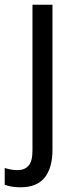

<svg xmlns="http://www.w3.org/2000/svg" viewBox="-60 -556 321 816"><path d="M27 240Q6 240 -11 237Q-28 234 -40 229V158Q-27 162 -13.5 164.5Q0 167 15 167Q44 167 61 148.5Q78 130 78 84V-536H163V81Q163 157 130 198.5Q97 240 27 240Z"/></svg>

Font: Noto Sans Sinhala UI SemiCondensed
Style: Regular
Weight: 400
Width: 4
Designer: Jelle Bosma - Monotype Design Team
Foundry: Monotype Imaging Inc.
Version: Version 2.006; ttfautohint (v1.8.4.7-5d5b)